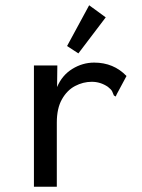

<svg xmlns="http://www.w3.org/2000/svg" viewBox="-20 -709 540 730"><path d="M109 -460H198L197 -378Q216 -423 255 -447Q294 -471 338 -471Q412 -471 461 -420L424 -351L420 -342L413 -346Q410 -354 406.5 -361.5Q403 -369 390 -379Q362 -398 329 -398Q296 -398 265.5 -382Q235 -366 215.5 -331.5Q196 -297 196 -243V1H109ZM278 -506 235 -534 319 -689 382 -643Z"/></svg>

Font: Inconsolata Medium
Style: Regular
Weight: 500
Monospace: yes
Designer: Raph Levien, Cyreal, Brenton Simpson
Foundry: Raph Levien, Cyreal, Google
Version: Version 3.001; ttfautohint (v1.8.2.53-6de2)